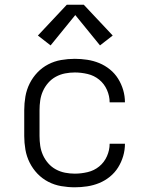

<svg xmlns="http://www.w3.org/2000/svg" viewBox="-20 -788 640 816"><path d="M298 8Q269 8 240 3Q211 -2 185 -15.5Q159 -29 139 -50Q119 -71 106 -97Q93 -123 88 -152Q83 -181 83 -210V-320Q83 -349 88 -378Q93 -407 106 -433Q119 -459 139 -480Q159 -501 185 -514.5Q211 -528 240 -533Q269 -538 298 -538Q324 -538 350.5 -534Q377 -530 401.5 -520Q426 -510 447 -493Q468 -476 482 -453.5Q496 -431 503.5 -405.5Q511 -380 511 -353Q511 -353 511 -353Q511 -353 511 -353H446Q446 -353 446 -353Q446 -353 446 -353Q446 -380 434.5 -406Q423 -432 401.5 -449.5Q380 -467 352.5 -473.5Q325 -480 298 -480Q277 -480 256.5 -476Q236 -472 217.5 -462Q199 -452 185 -436Q171 -420 162.5 -401Q154 -382 151 -361.5Q148 -341 148 -320V-210Q148 -189 151 -168.5Q154 -148 162.5 -129Q171 -110 185 -94Q199 -78 217.5 -68Q236 -58 256.5 -54Q277 -50 298 -50Q325 -50 352.5 -56.5Q380 -63 401.5 -80.5Q423 -98 434.5 -124Q446 -150 446 -177Q446 -177 446 -177Q446 -177 446 -177H511Q511 -177 511 -177Q511 -177 511 -177Q511 -150 503.5 -124.5Q496 -99 482 -76.5Q468 -54 447 -37Q426 -20 401.5 -10Q377 0 350.5 4Q324 8 298 8ZM195 -595 141 -637 264 -768H336L459 -637L405 -595L300 -724Z"/></svg>

Font: Iosevka Curly Light Extended
Style: Regular
Weight: 300
Width: 7
Monospace: yes
Designer: Belleve Invis
Foundry: Belleve Invis
Version: Version 11.1.0; ttfautohint (v1.8.3)